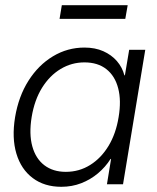

<svg xmlns="http://www.w3.org/2000/svg" viewBox="-20 -716 609 746"><path d="M218.3 9.8Q152.3 9.8 107.2 -24.2Q62 -58.1 43.7 -119.1Q25.4 -180.2 38.6 -260.7Q52.2 -341.8 90.8 -402.6Q129.4 -463.4 185.8 -497.3Q242.2 -531.2 308.1 -531.2Q349.6 -531.2 381.3 -517.1Q413.1 -502.9 434.1 -478.8Q455.1 -454.6 463.4 -423.3H465.3L481.9 -522.5H544.4L458 0H395.5L411.6 -98.6H409.7Q389.6 -66.9 360.6 -42.5Q331.5 -18.1 295.7 -4.2Q259.8 9.8 218.3 9.8ZM235.8 -48.3Q287.6 -48.3 330.3 -75Q373 -101.6 401.9 -149.4Q430.7 -197.3 440.9 -261.2Q451.7 -325.2 439.2 -373Q426.8 -420.9 393.3 -447.3Q359.9 -473.6 308.1 -473.6Q258.3 -473.6 215.6 -448Q172.9 -422.4 143.3 -374.8Q113.8 -327.1 103 -261.2Q92.3 -195.3 105.5 -147.5Q118.7 -99.6 152.3 -74Q186 -48.3 235.8 -48.3ZM476.1 -695.8 466.8 -642.6H211.4L220.2 -695.8Z"/></svg>

Font: Inter 28pt Light
Style: Italic
Weight: 300
Italic angle: -9.3988°
Designer: Rasmus Andersson
Foundry: rsms
Version: Version 4.001;git-66647c0bb